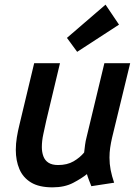

<svg xmlns="http://www.w3.org/2000/svg" viewBox="-20 -794 600 826"><path d="M206 12Q148 12 113.5 -9Q79 -30 63.5 -66.5Q48 -103 48 -149Q48 -176 52.5 -203.5Q57 -231 64 -259L127 -522H238L179 -275Q173 -247 166.5 -217.5Q160 -188 160 -161Q160 -140 166.5 -122Q173 -104 188.5 -94Q204 -84 230 -84Q269 -84 296.5 -100Q324 -116 342 -138Q344 -155 346 -171Q348 -187 353 -206L429 -522H540L462 -201Q457 -179 454 -158.5Q451 -138 451 -116Q451 -89 456 -63Q461 -37 471 -8L373 7Q369 -3 363 -18.5Q357 -34 354 -45Q332 -27 295 -7.5Q258 12 206 12ZM312 -571 268 -631 434 -774 492 -688Z"/></svg>

Font: Ubuntu Sans Mono Medium
Style: Italic
Weight: 500
Italic angle: -13.5°
Monospace: yes
Designer: Dalton Maag Ltd
Foundry: Dalton Maag Ltd
Version: Version 1.006